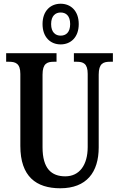

<svg xmlns="http://www.w3.org/2000/svg" viewBox="-20 -999 638 1029"><path d="M305 -761C359 -761 402 -799 402 -870C402 -941 359 -979 305 -979C251 -979 208 -941 208 -870C208 -799 251 -761 305 -761ZM305 -808C278 -808 254 -825 254 -870C254 -915 278 -932 305 -932C333 -932 356 -915 356 -870C356 -825 333 -808 305 -808ZM303 10C444 10 509 -76 509 -209V-599C509 -659 534 -668 569 -668H585V-714H376V-668H391C426 -668 450 -659 450 -603V-211C450 -115 406 -54 330 -54C256 -54 208 -95 208 -210V-599C208 -659 233 -668 268 -668H283V-714H13V-668H29C63 -668 89 -659 89 -603V-217C89 -53 174 10 303 10Z"/></svg>

Font: Noto Serif Sinhala ExtraCondensed SemiBold
Style: Regular
Weight: 600
Width: 2
Designer: Jelle Bosma - Monotype Design Team
Foundry: Monotype Imaging Inc.
Version: Version 2.007